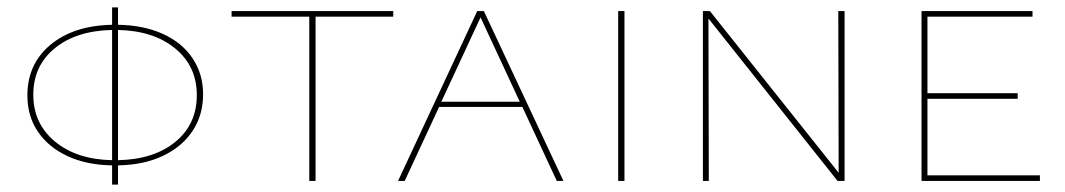

<svg xmlns="http://www.w3.org/2000/svg" viewBox="-20 -489 2878 519"><path d="M299 -42V10H283V-42Q214 -43 162.5 -67Q111 -91 82.5 -133Q54 -175 54 -231Q54 -316 116.5 -368Q179 -420 283 -422V-469H299V-422Q368 -421 420 -397.5Q472 -374 500.5 -331.5Q529 -289 529 -234Q529 -178 500.5 -135Q472 -92 420 -67.5Q368 -43 299 -42ZM283 -56V-408Q186 -406 128 -358.5Q70 -311 70 -233Q70 -155 128.5 -106.5Q187 -58 283 -56ZM512 -232Q512 -310 453.5 -358Q395 -406 299 -408V-56Q396 -58 454 -105.5Q512 -153 512 -232Z M1043 -444H833V0H816V-444H606V-459H1043Z M1392 -200H1167L1074 0H1056L1270 -459H1288L1503 0H1485ZM1385 -214 1279 -442 1173 -214Z M1651 -459H1668V0H1651Z M2263 -459V0H2244L1895 -439L1896 0H1880V-459H1899L2247 -22L2246 -459Z M2791 -15V0H2471V-459H2771V-444H2487V-237H2731V-222H2487V-15Z"/></svg>

Font: Ysabeau SC Thin
Style: Regular
Weight: 200
Designer: Christian Thalmann (Catharsis Fonts)
Version: Version 0.003